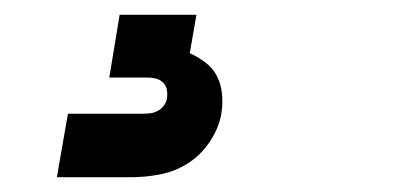

<svg xmlns="http://www.w3.org/2000/svg" viewBox="-20 -20 540 260"><path d="M57 220 72 134H172Q177 134 182.5 133.5Q188 133 193 130.5Q198 128 201.5 123.5Q205 119 206 114Q207 108 206 102Q205 96 201 92Q197 88 191.5 86.5Q186 85 180 85H128L142 0H246L237 52Q248 57 258 64.5Q268 72 273.5 82.5Q279 93 280.5 106Q282 119 280 132Q277 152 265 170.5Q253 189 235.5 200.5Q218 212 197.5 216Q177 220 157 220Z"/></svg>

Font: Iosevka Heavy Oblique
Style: Regular
Weight: 900
Italic angle: -9°
Monospace: yes
Designer: Belleve Invis
Foundry: Belleve Invis
Version: Version 32.5.0; ttfautohint (v1.8.4)